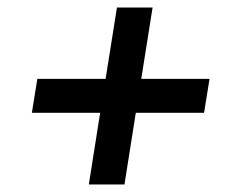

<svg xmlns="http://www.w3.org/2000/svg" viewBox="-20 -529 640 509"><path d="M245.5 -230H64.5L79 -320H260L290 -509H384.5L354.5 -320H535.5L521 -230H340L310 -40H215.5Z"/></svg>

Font: JuliaMono Light
Style: Italic
Weight: 300
Italic angle: -9°
Monospace: yes
Designer: cormullion
Foundry: corm
Version: Version 0.054; ttfautohint (v1.8.4)